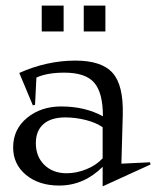

<svg xmlns="http://www.w3.org/2000/svg" viewBox="-20 -642 557 685"><path d="M26.9 -116.2Q26.9 -180.7 76.4 -221.4Q126 -262.2 198.2 -262.2Q283.2 -262.2 347.2 -227.1Q347.2 -311 316.2 -346.9Q285.2 -382.8 210 -382.8Q147.5 -382.8 109.9 -365.2L105 -268.1L97.2 -266.1L48.8 -381.8Q147.5 -425.8 249 -425.8Q342.8 -425.8 381.8 -381.8Q420.9 -337.9 418 -231.9L413.1 -58.1L515.1 -63L517.1 -55.2L346.2 22.9V-46.9Q279.3 20 190.9 20Q119.1 20 73 -17.8Q26.9 -55.7 26.9 -116.2ZM107.9 -130.9Q107.9 -83.5 138.2 -53.7Q168.5 -23.9 217.8 -23.9Q252.9 -23.9 288.3 -38.3Q323.7 -52.7 346.2 -77.1V-188Q322.8 -204.6 285.9 -213.9Q249 -223.1 212.9 -223.1Q162.6 -223.1 135.3 -199.5Q107.9 -175.8 107.9 -130.9ZM128.9 -529.8V-622.1H207V-529.8ZM278.8 -529.8V-622.1H356V-529.8Z"/></svg>

Font: Halibut
Style: Regular
Weight: 400
Designer: Matteo Maggi
Foundry: Collletttivo
Version: Version 3.080 | FøM Fix